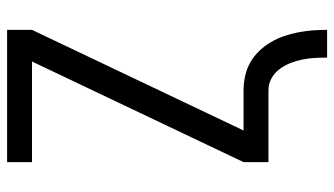

<svg xmlns="http://www.w3.org/2000/svg" viewBox="-220 -555 940 540"><g transform="rotate(-90 250.0 -285.0)"><path d="M358 165Q358 147 357 129.5Q356 112 352.5 95Q349 78 342.5 61.5Q336 45 325.5 31Q315 17 299.5 8.5Q284 0 266 0H64V-70L347 -665H64V-735H436V-665L153 -70H266Q286 -70 306.5 -65.5Q327 -61 344.5 -51Q362 -41 376.5 -26Q391 -11 401.5 7Q412 25 418.5 44Q425 63 429 83.5Q433 104 434.5 124Q436 144 436 165Z"/></g></svg>

Font: Iosevka NFM
Style: Regular
Weight: 400
Monospace: yes
Designer: Belleve Invis
Foundry: Belleve Invis
Version: Version 29.0.4; ttfautohint (v1.8.4);Nerd Fonts 3.3.0